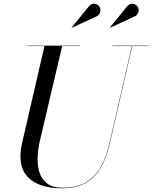

<svg xmlns="http://www.w3.org/2000/svg" viewBox="-20 -995 819 1030"><path d="M706 -908.5 570 -846 569 -847 663.5 -963Q679.5 -978.5 696 -974.2Q712.5 -970 719.5 -957.5Q726.5 -945 722.2 -930.2Q718 -915.5 706 -908.5ZM501 -908.5 365 -846 364 -847 458.5 -963Q474.5 -978.5 491 -974.2Q507.5 -970 514.5 -957.5Q521.5 -945 517.2 -930.2Q513 -915.5 501 -908.5ZM124 -750H409V-748H313.5L194 -240Q183 -193 181.8 -148.2Q180.5 -103.5 192.8 -67.2Q205 -31 234.5 -9.5Q264 12 314 12Q391 12 440.8 -16.8Q490.5 -45.5 520.5 -99.5Q550.5 -153.5 568 -230L687.5 -748H584V-750H779V-748H689.5L570 -230Q552 -151.5 521.2 -96.8Q490.5 -42 439.2 -13.5Q388 15 309 15Q187 15 128.8 -46Q70.5 -107 99 -230L218.5 -748H124Z"/></svg>

Font: Bodoni* 96pt
Style: Italic
Weight: 400
Italic angle: -13°
Version: Version 2.3